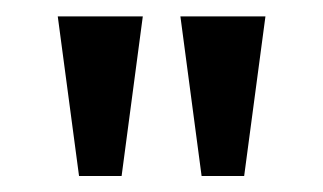

<svg xmlns="http://www.w3.org/2000/svg" viewBox="-20 -626 404 240"><path d="M205.5 -605.5H311.8L285.2 -406H232ZM52.2 -605.5H158.5L132 -406H78.8Z"/></svg>

Font: Podkova VF Beta
Style: Regular
Weight: 400
Designer: Ilya Yudin
Foundry: Cyreal (www.cyreal.org)
Version: Version 2.100